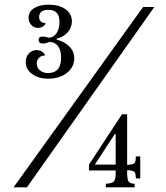

<svg xmlns="http://www.w3.org/2000/svg" viewBox="-20 -800 711 820"><path d="M95 0H38L591 -770H639ZM360 -97 501 -312H523V-96Q548 -97 554 -103Q560 -109 560 -132H579V-38H560Q560 -60 554 -66Q548 -72 523 -73V-65Q523 -34 529 -25Q535 -16 555 -15V0H432V-15Q459 -17 466.5 -25Q474 -33 474 -62V-72H360ZM474 -227H470L385 -97H474ZM241 -554Q241 -586 227.5 -603.5Q214 -621 190 -621Q176 -614 163 -614Q145 -614 145 -630Q145 -644 162 -644Q174 -644 187 -639Q208 -639 221 -657.5Q234 -676 234 -707Q234 -758 187 -758Q147 -758 147 -727Q147 -716 154.5 -708.5Q162 -701 175 -701Q173 -693 163.5 -687Q154 -681 142 -681Q125 -681 113.5 -693.5Q102 -706 102 -724Q102 -750 125.5 -765Q149 -780 187 -780Q233 -780 260 -760.5Q287 -741 287 -709Q287 -682 268.5 -661.5Q250 -641 222 -635V-631Q254 -623 275.5 -602Q297 -581 297 -551Q297 -513 265.5 -488.5Q234 -464 186 -464Q144 -464 117 -484Q90 -504 90 -535Q90 -557 103 -571.5Q116 -586 136 -586Q149 -586 159.5 -579.5Q170 -573 172 -563Q157 -563 147 -553.5Q137 -544 137 -529Q137 -511 150.5 -499.5Q164 -488 185 -488Q241 -488 241 -554Z"/></svg>

Font: Libre Baskerville
Style: Regular
Weight: 400
Designer: Pablo Impallari, Rodrigo Fuenzalida
Foundry: Pablo Impallari, Rodrigo Fuenzalida
Version: Version 1.000; ttfautohint (v0.93) -l 8 -r 50 -G 200 -x 14 -